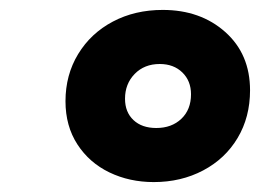

<svg xmlns="http://www.w3.org/2000/svg" viewBox="-20 -760 524 387"><path d="M112 -556Q112 -609 137.5 -651Q163 -693 207.5 -716.5Q252 -740 308 -740Q384 -740 434 -695.5Q484 -651 484 -578Q484 -524 459 -482Q434 -440 389.5 -416.5Q345 -393 290 -393Q241 -393 200.5 -412.5Q160 -432 136 -469Q112 -506 112 -556ZM365 -570Q365 -597 347.5 -614Q330 -631 302 -631Q271 -631 251.5 -611Q232 -591 232 -561Q232 -534 249 -518Q266 -502 295 -502Q326 -502 345.5 -520.5Q365 -539 365 -570Z"/></svg>

Font: Mona Sans ExtraBold
Style: Italic
Weight: 800
Italic angle: -11.7°
Designer: Deni Anggara
Foundry: GitHub
Version: Version 2.000